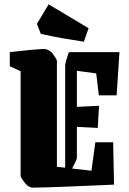

<svg xmlns="http://www.w3.org/2000/svg" viewBox="-20 -850 596 884"><path d="M25 -545V-610Q45 -612 71.5 -615Q98 -618 124 -620.5Q150 -623 169 -624Q188 -625 194 -623Q213 -617 225.5 -599Q238 -581 242 -572V-82L280 -78V-548Q280 -556 285 -573Q290 -590 297 -610H530L517 -411H435L423 -512L334 -524V-358L436 -363L430 -261L334 -266V-123Q334 -118 327.5 -105Q321 -92 312 -74L401 -64L419 -195H501L505 0Q459 2 403.5 4.5Q348 7 294 9Q240 11 197 12.5Q154 14 132 14Q113 14 97 -5Q81 -24 75 -39V-522ZM366 -658Q338 -663 301.5 -668.5Q265 -674 229.5 -681Q194 -688 168 -694L150 -740L204 -830L388 -720Z"/></svg>

Font: Grenze Gotisch Black
Style: Regular
Weight: 900
Designer: Renata Polastri
Foundry: Omnibus-Type
Version: Version 1.001